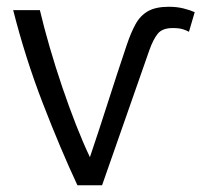

<svg xmlns="http://www.w3.org/2000/svg" viewBox="-20 -548 597 568"><path d="M209 0Q159 -107 107 -241.5Q55 -376 19 -518H98Q110 -467 127 -408.5Q144 -350 164 -291Q184 -232 205 -178.5Q226 -125 246 -83Q274 -166 300.5 -249Q327 -332 355 -415Q367 -451 381 -476.5Q395 -502 418 -515Q441 -528 480 -528Q503 -528 523 -523Q543 -518 556 -512L539 -454Q532 -458 521 -461.5Q510 -465 491 -465Q460 -465 446.5 -448Q433 -431 422 -400Q387 -300 352 -200Q317 -100 282 0Z"/></svg>

Font: Ubuntu Sans
Style: Regular
Weight: 400
Designer: Dalton Maag Ltd
Foundry: Dalton Maag Ltd
Version: Version 1.006; ttfautohint (v1.8.4.7-5d5b)